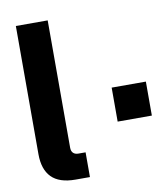

<svg xmlns="http://www.w3.org/2000/svg" viewBox="-83 -810 766 879"><g transform="rotate(-10 300.0 -370.0)"><path d="M197 0Q122 0 86 -36.5Q50 -73 50 -144V-740H198V-148Q198 -132 206.5 -123.5Q215 -115 231 -115H264V0ZM592 -386V-228H433V-386Z"/></g></svg>

Font: iA Writer Quattro V
Style: Regular
Weight: 400
Designer: Mike Abbink, Paul van der Laan, Pieter van Rosmalen, Oliver Reichenstein
Foundry: Information Architects Inc.
Version: Version 2.000